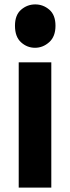

<svg xmlns="http://www.w3.org/2000/svg" viewBox="-20 -852 319 872"><path d="M65 0V-569H213V0ZM139 -635Q103 -635 75.5 -660Q48 -685 48 -735Q48 -784 76 -808Q104 -832 140 -832Q176 -832 204 -808Q232 -784 232 -735Q232 -686 203.5 -660.5Q175 -635 139 -635Z"/></svg>

Font: Yaldevi ExtraLight
Style: Regular
Weight: 200
Designer: Sol Matas, Rajitha Manaperi, Kosala Senevirathne
Foundry: Mooniak
Version: Version 1.100